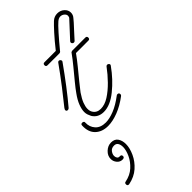

<svg xmlns="http://www.w3.org/2000/svg" viewBox="-307 -581 888 888"><g transform="rotate(-45 137.0 -137.0)"><path d="M240 -384Q234 -384 230.5 -389.5Q227 -395 232 -401L303 -478Q308 -483 308 -491Q308 -500 299.5 -507Q291 -514 280 -514Q270 -514 259 -505Q247 -495 222 -467Q197 -439 165 -400Q165 -399 162 -397.5Q159 -396 158 -396H79Q69 -396 69 -406Q69 -416 79 -416H153Q183 -454 208 -481.5Q233 -509 245 -520Q260 -534 280 -534Q300 -534 314 -521.5Q328 -509 328 -492Q328 -477 318 -466Q316 -463 304.5 -450Q293 -437 277 -420Q261 -403 247 -387Q244 -384 240 -384ZM-1 -183Q-10 -183 -10 -192Q-10 -195 -5 -202Q21 -234 55 -278Q89 -322 123 -370Q126 -374 130 -374Q136 -374 139.5 -368.5Q143 -363 139 -358Q105 -310 71 -265.5Q37 -221 8 -187Q4 -183 -1 -183ZM111 -59Q74 -59 56 -88Q52 -96 49 -104.5Q46 -113 46 -123Q46 -140 54.5 -162.5Q63 -185 82 -211Q93 -227 114 -252.5Q135 -278 158.5 -306.5Q182 -335 199 -359Q199 -360 202.5 -361.5Q206 -363 207 -363H293Q303 -363 303 -353Q303 -343 293 -343H212Q195 -319 172.5 -291.5Q150 -264 129.5 -239Q109 -214 98 -199Q81 -174 74 -155.5Q67 -137 67 -123Q67 -108 73 -99Q85 -79 111 -79Q137 -79 164.5 -96.5Q192 -114 219 -141.5Q246 -169 268 -199Q271 -203 276 -203Q281 -203 285 -198Q289 -193 284 -187Q247 -135 200 -97Q153 -59 111 -59ZM79 1Q40 1 16.5 -21.5Q-7 -44 -5 -86Q-5 -95 5 -95Q9 -95 12.5 -92.5Q16 -90 15 -85Q14 -57 31.5 -37.5Q49 -18 83 -18Q107 -18 138.5 -30.5Q170 -43 207 -71Q209 -73 213 -73Q223 -73 223 -63Q223 -58 219 -55Q182 -27 145.5 -13Q109 1 79 1ZM-45 260Q-54 260 -54 250Q-54 241 -46 240Q-11 233 12 212Q35 191 47 165Q59 139 59 118Q59 103 53 93.5Q47 84 34 84Q17 84 8.5 95.5Q0 107 0 118Q0 127 4.5 133Q9 139 18 138H19Q29 138 29 148Q29 158 16 158Q0 158 -10.5 145.5Q-21 133 -21 117Q-21 96 -4 80Q13 64 34 64Q57 64 67.5 79.5Q78 95 78 118Q78 144 64 174.5Q50 205 23.5 228.5Q-3 252 -43 260Z"/></g></svg>

Font: Neonderthaw
Style: Regular
Weight: 400
Designer: Robert E. Leuschke
Foundry: Robert E. Leuschke
Version: Version 1.010; ttfautohint (v1.8.3)